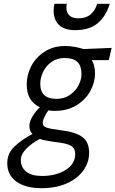

<svg xmlns="http://www.w3.org/2000/svg" viewBox="-20 -751 605 1006"><path d="M18 104Q18 53 55.5 17Q93 -19 150 -49Q134 -64 134 -92Q134 -114 151 -142Q168 -170 189 -189Q120 -221 120 -309Q120 -359 144 -405Q168 -451 214 -480.5Q260 -510 321 -510Q347 -510 373.5 -505Q400 -500 417 -494L565 -500L550 -436H461Q478 -406 478 -367Q478 -320 453.5 -274.5Q429 -229 381 -199.5Q333 -170 267 -170Q246 -170 234 -173Q222 -157 213 -138.5Q204 -120 204 -107Q204 -90 222.5 -83Q241 -76 296 -69Q375 -60 411 -33.5Q447 -7 447 50Q447 100 416.5 142.5Q386 185 329.5 210Q273 235 197 235Q114 235 66 200.5Q18 166 18 104ZM407 -363Q407 -405 386 -426Q365 -447 317 -447Q279 -447 250 -426.5Q221 -406 206 -374.5Q191 -343 191 -312Q191 -233 275 -233Q317 -233 347 -254Q377 -275 392 -305Q407 -335 407 -363ZM374 56Q374 26 352 13Q330 0 276 -6Q213 -14 189 -23Q149 -3 119 27Q89 57 89 88Q89 125 117 148Q145 171 200 171Q272 171 323 140Q374 109 374 56ZM261 -695Q261 -705 265 -731H330Q328 -724 328 -710Q328 -685 343.5 -670Q359 -655 391 -655Q430 -655 454.5 -675.5Q479 -696 489 -731H555Q535 -665 491.5 -629Q448 -593 373 -593Q318 -593 289.5 -620Q261 -647 261 -695Z"/></svg>

Font: Cairo
Style: Italic
Weight: 400
Italic angle: -13°
Designer: Mohamed Gaber, Accademia di Belle Arti di Urbino and others
Foundry: Kief Type Foundry, Accademia di Belle Arti di Urbino and others
Version: Version 3.011